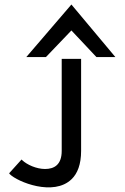

<svg xmlns="http://www.w3.org/2000/svg" viewBox="-20 -712 552 851"><path d="M23.5 60C57.5 94 217.5 160 297.5 82C323.5 57 339.5 16 339.5 -43V-451H253.5V-43C253.5 19 219.5 37 179.5 37C141.5 37 99.5 18 78.5 -2L75.5 -5L20.5 56ZM183.5 -459 296.5 -577 407.5 -459H491.5L296.5 -692L96.5 -459Z"/></svg>

Font: Charger
Style: Bd
Weight: 400
Designer: Jasper
Foundry: Cannot Into Space Fonts
Version: Version 0.98